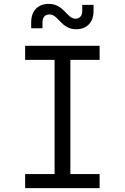

<svg xmlns="http://www.w3.org/2000/svg" viewBox="-20 -965 640 985"><path d="M371 -815C425 -815 460 -850 460 -909V-940H402V-909C402 -883 388 -869 368 -869C322 -869 309 -945 230 -945C175 -945 140 -910 140 -851V-820H198V-851C198 -877 212 -891 234 -891C280 -891 293 -815 371 -815ZM491 0V-72H341V-658H491V-730H109V-658H260V-72H109V0Z"/></svg>

Font: Tekne LDO Light
Style: Regular
Weight: 300
Monospace: yes
Designer: Alessio Laiso, Mario Rullo, Paolo Rosset
Foundry: Alessio Laiso
Version: Version 1.000;hotconv 1.0.109;makeotfexe 2.5.65596